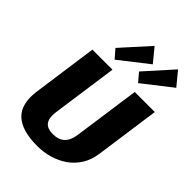

<svg xmlns="http://www.w3.org/2000/svg" viewBox="-286 -1136 1273 1273"><g transform="rotate(45 350.5 -499.0)"><path d="M309 11Q164 11 99 -50.5Q34 -112 52 -243L116 -700H304L238 -232Q231 -174 252.5 -146Q274 -118 327 -118Q432 -118 447 -232L513 -700H701L637 -243Q628 -180 598 -132Q568 -84 523 -52.5Q478 -21 423 -5Q368 11 309 11ZM468 -914 267 -757 216 -816 390 -1009ZM688 -914 487 -757 437 -816 610 -1009Z"/></g></svg>

Font: Pathway Extreme SemiCondensed ExtraBold
Style: Italic
Weight: 800
Width: 4
Italic angle: -8°
Version: Version 1.001;gftools[0.9.26]